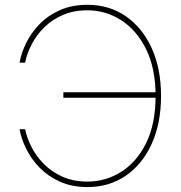

<svg xmlns="http://www.w3.org/2000/svg" viewBox="-20 -757 742 787"><path d="M338.4 9.8Q274.4 9.8 225.3 -12.5Q176.3 -34.7 141.8 -70.3Q107.4 -106 87.2 -147.5Q66.9 -189 60.1 -227.5H83Q90.3 -190.4 110.1 -152.6Q129.9 -114.7 161.6 -83Q193.4 -51.3 237.8 -32Q282.2 -12.7 338.4 -12.7Q413.1 -12.7 476.8 -52.7Q540.5 -92.8 579.1 -170.9Q617.7 -249 617.7 -363.3Q617.7 -476.6 579.1 -554.9Q540.5 -633.3 476.8 -674.1Q413.1 -714.8 338.4 -714.8Q281.7 -714.8 237.5 -695.6Q193.4 -676.3 161.4 -644.8Q129.4 -613.3 109.9 -575.4Q90.3 -537.6 83 -500H60.1Q66.9 -539.1 87.2 -580.6Q107.4 -622.1 141.8 -657.7Q176.3 -693.4 225.3 -715.3Q274.4 -737.3 338.4 -737.3Q428.2 -737.3 496.1 -690.2Q564 -643.1 602.1 -559.1Q640.1 -475.1 640.1 -363.3Q640.1 -252 602.1 -168Q564 -84 496.1 -37.1Q428.2 9.8 338.4 9.8ZM239.7 -356.4V-378.9H627.4V-356.4Z"/></svg>

Font: Inter 20pt Thin
Style: Regular
Weight: 250
Version: Version 4.001;git-66647c0bb